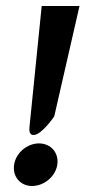

<svg xmlns="http://www.w3.org/2000/svg" viewBox="-20 -610 285 640"><path d="M27 -61C21 -21 48 10 87 10C126 10 165 -21 171 -61C177 -101 149 -132 110 -132C71 -132 33 -101 27 -61ZM119 -590 78 -184C77 -173 79 -159 93 -160C120 -162 160 -221 160 -221L161 -223L245 -590Z"/></svg>

Font: Charger Pro
Style: ExBdNarObl
Weight: 400
Designer: Jasper
Foundry: Cannot Into Space Fonts
Version: Version 1.09